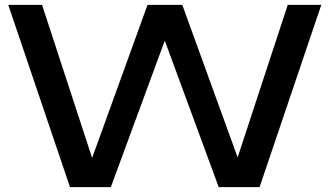

<svg xmlns="http://www.w3.org/2000/svg" viewBox="-20 -770 1356 790"><path d="M984 -50H934L1164 -750H1302L1048 0H880L627 -687H689L436 0H268L14 -750H153L382 -50L334 -51L587 -750H730Z"/></svg>

Font: Bounded
Style: Regular
Weight: 400
Designer: Vlad Churkin
Version: Version 1.0